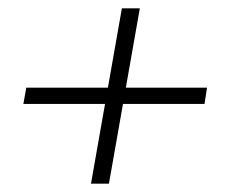

<svg xmlns="http://www.w3.org/2000/svg" viewBox="-20 -520 540 460"><path d="M198 -80 272 -500H315L241 -80ZM36 -271 43 -310H476L470 -271Z"/></svg>

Font: DM Sans 12pt ExtraLight
Style: Italic
Weight: 250
Italic angle: -10°
Version: Version 4.004;gftools[0.9.30]